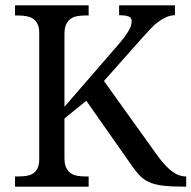

<svg xmlns="http://www.w3.org/2000/svg" viewBox="-20 -697 715 717"><path d="M418.9 -526.9Q434.6 -544.9 444.6 -558.6Q454.6 -572.3 460.9 -583Q467.3 -593.8 469.5 -602.5Q471.7 -611.3 471.7 -618.2Q471.7 -631.3 460 -635.7Q448.2 -640.1 424.8 -640.1V-677.2H633.3V-640.1Q617.7 -640.1 602.5 -633.8Q587.4 -627.4 572 -616.2Q556.6 -605 541 -588.1Q525.4 -571.3 506.3 -550.3L368.2 -394.5L568.8 -114.7Q596.2 -77.1 621.8 -57.6Q647.5 -38.1 674.3 -38.1H675.3V0H666Q618.2 0 587.2 -3.9Q556.2 -7.8 535.6 -17.3Q515.1 -26.9 500 -43.2Q484.9 -59.6 467.3 -85.4L302.2 -320.8L220.7 -254.4V-106.9Q220.7 -84.5 227.1 -71Q233.4 -57.6 244.1 -50.3Q254.9 -43 268.8 -40.5Q282.7 -38.1 299.3 -38.1H311V0H36.1V-38.1H47.4Q63 -38.1 77.1 -40Q91.3 -42 102.5 -48.6Q113.8 -55.2 120.1 -68.4Q126.5 -81.5 126.5 -103V-573.7Q126.5 -594.2 120.1 -607.4Q113.8 -620.6 102.8 -627.4Q91.8 -634.3 77.4 -636.7Q63 -639.2 47.4 -639.2H36.1V-677.2H311V-639.2H299.3Q282.7 -639.2 268.8 -636.7Q254.9 -634.3 244.1 -627Q233.4 -619.6 227.1 -606.2Q220.7 -592.8 220.7 -569.8V-298.3Z"/></svg>

Font: MUA Office
Style: Regular
Weight: 400
Designer: Khon Soe Zaw Thu
Foundry: Myanmar Unicode
Version: Version 2.10 June 24, 2017